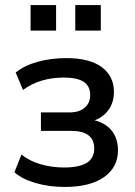

<svg xmlns="http://www.w3.org/2000/svg" viewBox="-20 -731 535 760"><path d="M236 9Q174 9 121 -6.5Q68 -22 37 -49L65 -119Q98 -93 142 -80.5Q186 -68 233 -68Q294 -68 323.5 -86.5Q353 -105 353 -143Q353 -178 330 -195.5Q307 -213 262 -213H142V-286H255Q293 -286 315 -304.5Q337 -323 337 -355Q337 -390 311.5 -407Q286 -424 232 -424Q186 -424 145.5 -412Q105 -400 71 -375L42 -444Q77 -472 129.5 -486.5Q182 -501 243 -501Q334 -501 382.5 -465.5Q431 -430 431 -367Q431 -325 408.5 -294.5Q386 -264 346 -252V-257Q379 -250 401.5 -233.5Q424 -217 435.5 -192.5Q447 -168 447 -136Q447 -69 392 -30Q337 9 236 9ZM278 -610V-711H379V-610ZM101 -610V-711H202V-610Z"/></svg>

Font: Nunito Sans 10pt SemiCondensed SemiBold
Style: Regular
Weight: 600
Width: 4
Designer: Vernon Adams
Foundry: Vernon Adams
Version: Version 3.101;gftools[0.9.27]